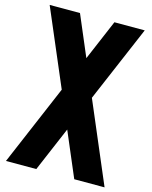

<svg xmlns="http://www.w3.org/2000/svg" viewBox="-143 -1092 941 1185"><g transform="rotate(15 328.0 -500.0)"><path d="M448.8 0H642.5L423.8 -513.8L631.2 -1000H437.5L327.5 -741.2L217.5 -1000H23.8L231.2 -513.8L12.5 0H206.2L327.5 -285Z"/></g></svg>

Font: Basalte Marquee
Style: Regular
Weight: 400
Designer: Ange Degheest & Benjamin Gomez & Eugénie Bidaut
Foundry: Velvetyne Type Foundry
Version: Version 1.000;FEAKit 1.0